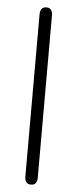

<svg xmlns="http://www.w3.org/2000/svg" viewBox="-54 -758 329 817"><g transform="rotate(5 110.5 -349.5)"><path d="M111 29Q84 29 84 -4V-695Q84 -728 111 -728Q137 -728 137 -695V-4Q137 29 111 29Z"/></g></svg>

Font: Shin Retro Maru Gothic Regular
Style: Regular
Weight: 400
Designer: Iose
Foundry: Typographish
Version: Version 1.002